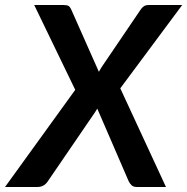

<svg xmlns="http://www.w3.org/2000/svg" viewBox="-62 -743 744 763"><path d="M237 -386 -42 0H87.5C95.2 0 102.4 -1.7 109.2 -5C116.1 -8.3 122.3 -14.2 128 -22.5L315 -296C316.7 -298.3 318.2 -300.8 319.8 -303.5C321.2 -306.2 322.8 -308.8 324.5 -311.5L449.5 -22.5C452.2 -16.8 455.9 -11.7 460.8 -7C465.6 -2.3 472.3 0 481 0H597.5L416 -392L662 -723H526.5C514.8 -723 505 -717 497 -705L343 -478C340.7 -474.3 338.5 -470.8 336.5 -467.5C334.5 -464.2 332.7 -460.8 331 -457.5L220.5 -706.5C217.8 -712.5 214.5 -716.8 210.5 -719.2C206.5 -721.8 200.2 -723 191.5 -723H74Z"/></svg>

Font: Lato
Style: Bold Italic
Weight: 700
Italic angle: -7°
Designer: Lukasz Dziedzic
Foundry: tyPoland Lukasz Dziedzic
Version: Version 2.007; 2014-02-27